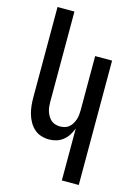

<svg xmlns="http://www.w3.org/2000/svg" viewBox="-139 -808 778 1096"><g transform="rotate(15 250.0 -260.0)"><path d="M340 215V-92Q332 -71 320 -52Q308 -33 290.5 -19Q273 -5 251.5 1.5Q230 8 208 8Q184 8 160.5 0.5Q137 -7 119.5 -23Q102 -39 90 -60.5Q78 -82 71.5 -105Q65 -128 62.5 -152Q60 -176 60 -200V-735H160V-200Q160 -186 161.5 -172Q163 -158 167.5 -144.5Q172 -131 179.5 -118.5Q187 -106 197.5 -97Q208 -88 222 -84Q236 -80 250 -80Q264 -80 278 -84Q292 -88 302.5 -97Q313 -106 320.5 -118.5Q328 -131 332.5 -144.5Q337 -158 338.5 -172Q340 -186 340 -200V-520H440V215Z"/></g></svg>

Font: Iosevka Semibold
Style: Regular
Weight: 600
Monospace: yes
Designer: Belleve Invis
Foundry: Belleve Invis
Version: Version 33.2.3; ttfautohint (v1.8.4)